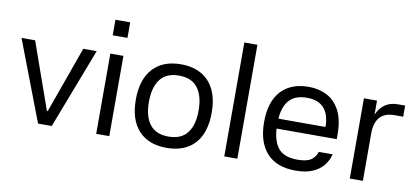

<svg xmlns="http://www.w3.org/2000/svg" viewBox="-68 -948 2598 1190"><g transform="rotate(10 1231.5 -353.5)"><path d="M300 0H213.7L20.7 -505H106.3L254 -87.3H259.7L409.3 -505H493.7Z M662 -505V0H579.7V-505ZM574.3 -717H667.3V-619.3H574.3Z M1023.3 10Q909.3 10 847 -57.8Q784.7 -125.7 784.7 -252.3Q784.7 -379 847 -447.3Q909.3 -515.7 1023.3 -515.7Q1099 -515.7 1152.2 -485.3Q1205.3 -455 1233.7 -396.3Q1262 -337.6 1262 -252.5Q1262 -125 1199.7 -57.5Q1137.3 10 1023.3 10ZM1023.3 -61Q1102.7 -61 1141.2 -110.7Q1179.7 -160.3 1179.7 -252.3Q1179.7 -344.3 1141.2 -394.5Q1102.7 -444.7 1023.3 -444.7Q944 -444.7 905.5 -394.5Q867 -344.3 867 -252.3Q867 -160.3 905.5 -110.7Q944 -61 1023.3 -61Z M1468 0H1385.7V-717H1468Z M1631.7 -288.7H1972Q1971.3 -367 1935.5 -407Q1899.7 -447 1828 -447Q1748 -447 1711 -398.7Q1674 -350.3 1674 -255Q1674 -158.3 1710.3 -108.5Q1746.7 -58.7 1835 -58.7Q1894 -58.7 1920.8 -77.7Q1947.7 -96.7 1958 -129.3H2045Q2035 -88.7 2009 -57.2Q1983 -25.7 1940.3 -7.8Q1897.7 10 1835 10Q1715 10 1653.3 -58.8Q1591.7 -127.7 1591.7 -253Q1591.7 -380.3 1653.2 -448Q1714.7 -515.7 1828 -515.7Q1890.3 -515.7 1941.2 -490Q1992 -464.3 2022.8 -407Q2053.7 -349.7 2053.7 -254.3V-226.3H1630.7Z M2258 0H2175.7V-505H2258V-416.3Q2275.7 -458.7 2308.5 -481.8Q2341.3 -505 2389.7 -505H2435V-435H2379.3Q2320 -435 2289 -400.8Q2258 -366.7 2258 -298.7Z"/></g></svg>

Font: Asta Sans Light
Style: Regular
Weight: 300
Designer: 42dot
Version: Version 1.000